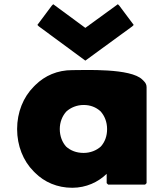

<svg xmlns="http://www.w3.org/2000/svg" viewBox="-20 -867 773 909"><path d="M263 -256C263 -289 275 -318 294 -339C315 -358 344 -370 376 -370C407 -370 434 -360 456 -340C475 -319 487 -290 487 -256C487 -223 477 -195 457 -173C437 -155 408 -143 376 -143C342 -143 314 -154 293 -173C275 -193 263 -222 263 -256ZM674 -454C674 -465 670 -474 662 -482L661 -483L654 -490C599 -545 382 -535 322 -535C252 -535 193 -509 148 -465L147 -464L140 -457C90 -407 61 -335 61 -256C61 -177 90 -105 139 -56L146 -49C190 -5 251 22 322 22C388 22 445 -5 485 -44V0L492 7H667L674 0ZM606 -742 613 -749 545 -840 538 -847 384 -735 232 -847 225 -840 157 -749 164 -742 384 -580Z"/></svg>

Font: Hussar Woodtype
Style: Blk
Weight: 900
Foundry: Cannot Into Space Fonts
Version: Version 1.07